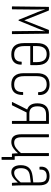

<svg xmlns="http://www.w3.org/2000/svg" viewBox="898 -1428 665 2502"><g transform="rotate(90 1231.0 -177.5)"><path d="M69 0Q64 0 64 -6L70 -476Q70 -482 75 -482H113Q117 -482 119 -477L245 -161L369 -477Q371 -482 375 -482H413Q419 -482 419 -476L425 -6Q425 0 419 0H391Q387 0 387 -6L384 -296Q384 -311 384 -335.5Q384 -360 385.5 -386Q387 -412 387 -430H386Q377 -404 367.5 -379.5Q358 -355 350 -334L250 -89Q249 -86 245 -86Q240 -86 238 -89L137 -337Q130 -357 121 -380.5Q112 -404 104 -430H102Q103 -413 103.5 -387.5Q104 -362 104.5 -338Q105 -314 105 -300L102 -6Q102 0 97 0Z M690 8Q617 9 579.5 -32.5Q542 -74 542 -157V-325Q542 -409 579.5 -449.5Q617 -490 686 -490Q755 -490 792 -449Q829 -408 829 -327V-245Q829 -239 824 -239H581V-160Q581 -94 608 -61.5Q635 -29 691 -29Q738 -29 761 -52.5Q784 -76 784 -120Q784 -127 788 -127H817Q821 -127 823 -122Q824 -59 789.5 -25.5Q755 8 690 8ZM581 -275H790V-324Q790 -388 764 -420.5Q738 -453 686 -453Q634 -453 607.5 -421Q581 -389 581 -324Z M1083 8Q1009 9 971.5 -32Q934 -73 934 -154V-325Q934 -408 971.5 -449Q1009 -490 1081 -490Q1126 -490 1157 -473Q1188 -456 1204.5 -425Q1221 -394 1219 -350Q1219 -341 1213 -341H1185Q1181 -341 1181 -348Q1182 -396 1155.5 -424.5Q1129 -453 1081 -453Q1027 -453 1000 -422Q973 -391 973 -324V-156Q973 -91 1000 -60Q1027 -29 1083 -29Q1133 -29 1157 -56.5Q1181 -84 1180 -139Q1180 -146 1185 -146H1213Q1218 -146 1218 -140Q1218 -68 1185 -30.5Q1152 7 1083 8Z M1314 0Q1308 0 1311 -7L1372 -130Q1381 -147 1389.5 -164Q1398 -181 1407 -198V-199Q1368 -212 1347.5 -244Q1327 -276 1327 -332Q1327 -407 1364 -444.5Q1401 -482 1475 -482H1591Q1595 -482 1595 -476V-6Q1595 0 1591 0H1562Q1556 0 1556 -6V-191H1446L1353 -3Q1351 0 1348 0ZM1459 -227H1556V-445H1475Q1417 -445 1391.5 -417Q1366 -389 1366 -332Q1366 -279 1389.5 -253Q1413 -227 1459 -227Z M2031 135Q2029 135 2027.5 133.5Q2026 132 2026 129V0H1987L2011 -36H2058Q2063 -36 2063 -31V129Q2063 135 2058 135ZM1831 8Q1780 8 1755 -24Q1730 -56 1730 -128V-476Q1730 -482 1735 -482H1764Q1769 -482 1769 -476V-130Q1769 -75 1786.5 -52Q1804 -29 1840 -29Q1877 -29 1912.5 -55.5Q1948 -82 1983 -127L1985 -87Q1948 -43 1910 -17.5Q1872 8 1831 8ZM1988 0Q1982 0 1982 -6Q1980 -29 1978.5 -54.5Q1977 -80 1977 -99L1975 -109V-476Q1975 -482 1980 -482H2009Q2014 -482 2014 -476V-115Q2014 -83 2015 -56Q2016 -29 2018 -6Q2018 0 2012 0Z M2369 0Q2365 0 2363 -6Q2362 -28 2360 -54Q2358 -80 2358 -99L2357 -109V-351Q2357 -407 2339 -430Q2321 -453 2275 -453Q2186 -453 2191 -365Q2191 -359 2186 -359H2159Q2153 -359 2153 -367Q2148 -425 2180 -457Q2212 -489 2275 -490Q2339 -490 2367.5 -458Q2396 -426 2396 -353V-114Q2396 -82 2397.5 -55Q2399 -28 2400 -6Q2400 0 2395 0ZM2224 8Q2180 8 2156.5 -24.5Q2133 -57 2133 -116Q2133 -183 2166.5 -221Q2200 -259 2276 -269L2364 -279V-246L2278 -235Q2221 -229 2196.5 -199.5Q2172 -170 2172 -119Q2172 -76 2187 -52.5Q2202 -29 2233 -29Q2262 -29 2293 -50Q2324 -71 2366 -124V-85Q2323 -34 2291.5 -13Q2260 8 2224 8Z"/></g></svg>

Font: Sofia Sans Condensed ExtraLight
Style: Regular
Weight: 250
Version: Version 4.100